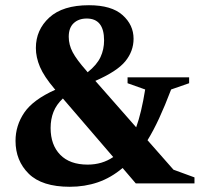

<svg xmlns="http://www.w3.org/2000/svg" viewBox="-20 -703 772 736"><path d="M500.5 0 450 -59Q405.5 -21.5 355.2 -4.2Q305 13 247.5 13Q141 13 90.2 -37Q39.5 -87 39.5 -163Q39.5 -222 73.2 -271.5Q107 -321 192 -359L188.5 -363Q149 -409.5 133.2 -446.5Q117.5 -483.5 117.5 -519Q117.5 -588.5 169 -635.8Q220.5 -683 321 -683Q407.5 -683 449.8 -645.2Q492 -607.5 492 -554.5Q492 -507 460.5 -468.2Q429 -429.5 345.5 -393L502 -215Q522 -270 536.5 -360L469 -384V-406.5H705V-384L636 -360Q612 -297 590 -249.5Q568 -202 545.5 -165.5L645 -52.5L725.5 -23V0ZM311.5 -431.5 316 -426Q351.5 -454.5 365.2 -484Q379 -513.5 379 -548Q379 -632 312.5 -632Q281.5 -632 262.5 -614.2Q243.5 -596.5 243.5 -562Q243.5 -531.5 258.5 -503Q273.5 -474.5 311.5 -431.5ZM174 -212.5Q174 -147.5 210.8 -109.8Q247.5 -72 316 -72Q371.5 -72 414 -101L221 -325.5Q196 -302 185 -274Q174 -246 174 -212.5Z"/></svg>

Font: Newsreader Text
Style: Bold
Weight: 700
Designer: Hugues Gentile
Foundry: Production Type
Version: Version 1.001